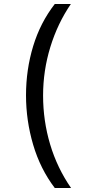

<svg xmlns="http://www.w3.org/2000/svg" viewBox="-20 -812 459 967"><path d="M256 135Q183 39 147 -83Q111 -205 111 -332Q111 -461 147 -579.5Q183 -698 256 -792H337Q270 -694 233.5 -575Q197 -456 197 -331Q197 -204 232.5 -85Q268 34 338 135Z"/></svg>

Font: ukannada25
Style: Book
Weight: 400
Designer: Jelle Bosma - Monotype Design Team
Foundry: Monotype Imaging Inc.
Version: Version 2.003